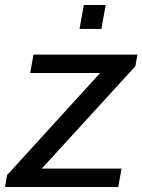

<svg xmlns="http://www.w3.org/2000/svg" viewBox="-46 -743 566 763"><path d="M-26 0 -18 -47 352 -453H74L87 -526H500L492 -480L120 -73H437L424 0ZM270 -628 287 -723H374L357 -628Z"/></svg>

Font: Archivo VF Beta
Style: Italic
Weight: 400
Italic angle: -10°
Designer: Hector Gatti
Foundry: Omnibus-Type
Version: Version 1.002